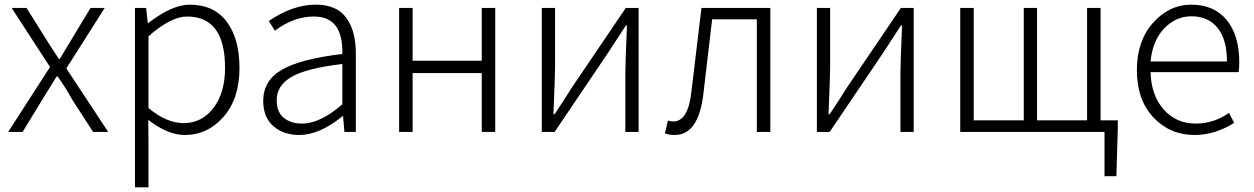

<svg xmlns="http://www.w3.org/2000/svg" viewBox="-20 -567 5387 825"><path d="M15 0 195 -279 30 -533H94L176 -402Q201 -361 233 -314H237Q243 -324 290 -402L369 -533H430L265 -273L445 0H380L289 -141Q263 -189 228 -238H223Q213 -222 193 -189.5Q173 -157 163 -141L77 0Z M560 238V-533H608L615 -468H617Q720 -547 795 -547Q899 -547 954 -474Q1009 -401 1009 -275Q1009 -143 940.5 -65Q872 13 774 13Q701 13 617 -52L618 46V238ZM769 -38Q848 -38 897.5 -103.5Q947 -169 947 -275Q947 -496 784 -496Q714 -496 618 -411V-103Q695 -38 769 -38Z M1266 13Q1198 13 1154.5 -25Q1111 -63 1111 -134Q1111 -221 1191.5 -267.5Q1272 -314 1451 -335Q1455 -496 1329 -496Q1242 -496 1161 -435L1135 -477Q1238 -547 1337 -547Q1427 -547 1468 -490.5Q1509 -434 1509 -338V0H1460L1454 -68H1452Q1353 13 1266 13ZM1278 -36Q1356 -36 1451 -119V-292Q1298 -274 1233.5 -237Q1169 -200 1169 -137Q1169 -85 1199.5 -60.5Q1230 -36 1278 -36Z M1695 0V-533H1753V-306H2050V-533H2108V0H2050V-253H1753V0Z M2308 0V-533H2365V-276Q2365 -242 2358 -76H2363Q2374 -92 2401 -134Q2428 -176 2438 -192L2669 -533H2724V0H2667V-256Q2667 -291 2674 -457H2669Q2654 -433 2594 -342L2363 0Z M2879 13Q2855 13 2837 6L2850 -49Q2864 -45 2873 -45Q2937 -45 2951 -174Q2958 -234 2972.5 -353.5Q2987 -473 2994 -533H3290V0H3232V-484H3040Q3029 -389 3002 -161Q2981 13 2879 13Z M3490 0V-533H3547V-276Q3547 -242 3540 -76H3545Q3556 -92 3583 -134Q3610 -176 3620 -192L3851 -533H3906V0H3849V-256Q3849 -291 3856 -457H3851Q3836 -433 3776 -342L3545 0Z M4709 -50H4783V-15L4777 190H4726V0H4106V-533H4164V-50H4379V-533H4436V-50H4651V-533H4709Z M5113 13Q5007 13 4936 -62.5Q4865 -138 4865 -266Q4865 -391 4934.5 -469Q5004 -547 5099 -547Q5196 -547 5250.5 -481.5Q5305 -416 5305 -299Q5305 -276 5302 -257H4924Q4926 -159 4979.5 -97.5Q5033 -36 5119 -36Q5195 -36 5261 -82L5283 -39Q5200 13 5113 13ZM4924 -303H5252Q5252 -398 5211.5 -447.5Q5171 -497 5100 -497Q5032 -497 4982 -444.5Q4932 -392 4924 -303Z"/></svg>

Font: Noto Sans Korean Light
Style: Regular
Weight: 300
Designer: Ryoko NISHIZUKA  (kana & ideographs); Paul D. Hunt (Latin, Greek & Cyrillic); Wenlong ZHANG  (bopomofo); Sandoll Communi
Foundry: Adobe Systems Incorporated
Version: Version 1.000;PS 1;hotconv 1.0.78;makeotf.lib2.5.61930